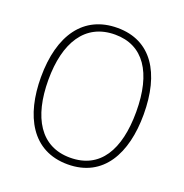

<svg xmlns="http://www.w3.org/2000/svg" viewBox="-131 -843 933 971"><g transform="rotate(20 335.5 -357.5)"><path d="M612 -358C612 -581 521 -725 339 -725C157 -725 59 -585 59 -359C59 -152 143 10 336 10C528 10 612 -149 612 -358ZM99 -359C99 -558 177 -689 339 -689C491 -689 572 -569 572 -358C572 -153 497 -26 336 -26C177 -26 99 -157 99 -359Z"/></g></svg>

Font: Noto Sans Devanagari UI SemiCondensed ExtraLight
Style: Regular
Weight: 200
Width: 4
Designer: Jelle Bosma - Monotype Design Team
Foundry: Monotype Imaging Inc.
Version: Version 2.004